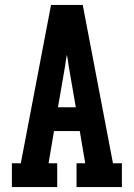

<svg xmlns="http://www.w3.org/2000/svg" viewBox="-20 -755 540 775"><path d="M28 0V-96H64L186 -735H314L436 -96H472V0H289V-96H324L302 -226H198L176 -96H211V0ZM214 -322H286L257 -490Q256 -501 254 -512Q252 -523 250 -534Q248 -523 246 -512Q244 -501 243 -490Z"/></svg>

Font: Iosevka Gothic
Style: Bold
Weight: 700
Monospace: yes
Designer: Belleve Invis
Foundry: Belleve Invis
Version: Version 15.5.1; ttfautohint (v1.8.4)